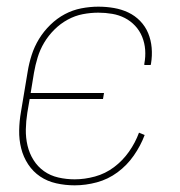

<svg xmlns="http://www.w3.org/2000/svg" viewBox="-20 -548 540 576"><path d="M204 8Q176 8 149 2Q122 -4 100.5 -18.5Q79 -33 64.5 -55Q50 -77 43.5 -103Q37 -129 37.5 -157Q38 -185 43 -213L63 -333Q67 -358 75 -383Q83 -408 97 -431Q111 -454 131 -473.5Q151 -493 174.5 -505.5Q198 -518 224 -523Q250 -528 275 -528Q299 -528 322 -524Q345 -520 365 -510.5Q385 -501 400.5 -485Q416 -469 424.5 -448.5Q433 -428 435 -404.5Q437 -381 433 -357Q433 -356 432.5 -355Q432 -354 432 -353H413Q413 -354 413 -355Q413 -356 413 -357Q417 -378 415.5 -398.5Q414 -419 406.5 -437.5Q399 -456 385.5 -470.5Q372 -485 354.5 -494Q337 -503 316.5 -506.5Q296 -510 275 -510Q252 -510 228.5 -505.5Q205 -501 183 -489Q161 -477 143 -459Q125 -441 112.5 -420Q100 -399 93 -376Q86 -353 82 -330L72 -269H292L289 -251H69L62 -210Q58 -185 57.5 -160Q57 -135 62.5 -111.5Q68 -88 80.5 -68Q93 -48 112 -34.5Q131 -21 155 -15.5Q179 -10 204 -10Q234 -10 265 -18.5Q296 -27 322 -46.5Q348 -66 367 -93Q386 -120 397 -150L414 -143Q402 -111 381.5 -81.5Q361 -52 332.5 -31Q304 -10 270.5 -1Q237 8 204 8Z"/></svg>

Font: Iosevka SS04 Thin
Style: Italic
Weight: 100
Italic angle: -9°
Monospace: yes
Designer: Belleve Invis
Foundry: Belleve Invis
Version: Version 19.0.0; ttfautohint (v1.8.4)